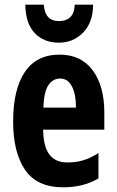

<svg xmlns="http://www.w3.org/2000/svg" viewBox="-20 -789 497 819"><path d="M234 -556Q326 -556 375.5 -489Q425 -422 425 -309V-236H164Q165 -164 190.5 -130Q216 -96 268 -96Q303 -96 334 -105Q365 -114 400 -136V-28Q336 10 250 10Q137 10 86.5 -65Q36 -140 36 -270Q36 -408 86 -482Q136 -556 234 -556ZM237 -454Q205 -454 186 -425Q167 -396 165 -330H304Q304 -388 286.5 -421Q269 -454 237 -454ZM377 -769Q377 -694 335 -650.5Q293 -607 231 -607Q167 -607 128 -648Q89 -689 88 -769H167Q171 -699 232 -699Q262 -699 279.5 -715.5Q297 -732 299 -769Z"/></svg>

Font: Noto Sans ExtraCondensed
Style: Bold
Weight: 700
Width: 2
Designer: Monotype Design Team
Foundry: Monotype Imaging Inc.
Version: Version 2.013; ttfautohint (v1.8.4.7-5d5b)